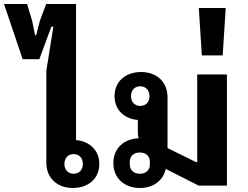

<svg xmlns="http://www.w3.org/2000/svg" viewBox="-111 -925 1235 957"><path d="M252 12C328 12 384 -34 384 -108C384 -176 335 -221 268 -227V-905H119L88 -822L69 -749H64L49 -822L24 -905H-91L2 -630H85L145 -792H155L120 -573V-114C120 -36 176 12 252 12ZM256 -59C229 -59 210 -78 210 -108C210 -138 229 -157 256 -157C283 -157 302 -138 302 -108C302 -78 283 -59 256 -59Z M586 12C653 12 703 -25 715 -83L879 0H1020V-554H872V-117H866L724 -187V-440C724 -519 668 -566 592 -566C516 -566 460 -520 460 -446C460 -377 508 -333 576 -327V-271C576 -257 577 -246 580 -236C506 -233 454 -185 454 -112C454 -37 509 12 586 12ZM586 -59C554 -59 536 -79 536 -104V-120C536 -145 554 -165 586 -165C618 -165 636 -145 636 -120V-104C636 -79 618 -59 586 -59ZM588 -397C561 -397 542 -416 542 -446C542 -476 561 -495 588 -495C615 -495 634 -476 634 -446C634 -416 615 -397 588 -397Z M880 -885 895 -649H999L1014 -885Z"/></svg>

Font: IBM Plex Sans Thai Looped
Style: Bold
Weight: 700
Designer: Mike Abbink, Paul van der Laan, Pieter van Rosmalen, Ben Mitchell, Mark Frömberg
Foundry: Bold Monday
Version: Version 1.1